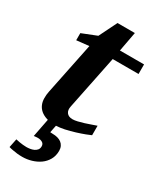

<svg xmlns="http://www.w3.org/2000/svg" viewBox="-205 -657 803 959"><g transform="rotate(30 196.5 -177.5)"><path d="M241.7 112.8Q241.7 142.1 229 164.3Q216.3 186.5 195.6 201.2Q174.8 215.8 148.9 223.4Q123 231 96.7 231Q81.1 231 66.9 229.5Q52.7 228 41.5 225.6Q28.8 223.6 17.6 220.2L27.8 169.9Q38.6 172.4 49.3 174.3Q58.6 175.8 69.3 177Q80.1 178.2 89.8 178.2Q99.6 178.2 110.8 176.5Q122.1 174.8 131.8 170.4Q141.6 166 148.2 158Q154.8 149.9 154.8 137.2Q154.8 123 143.8 116.5Q132.8 109.9 117.7 109.9Q115.2 109.9 111.3 110.1Q107.4 110.4 103.5 110.8L94.7 111.8L115.2 6.8Q112.3 6.3 109.9 5.4Q88.4 -1.5 74.2 -13.4Q60.1 -25.4 53 -42Q45.9 -58.6 45.9 -78.1Q45.9 -87.9 46.6 -97.7Q47.4 -107.4 49.8 -118.2L110.8 -416L39.1 -408.2V-449.2L124 -482.9L174.8 -585.9H274.9L253.9 -473.1H393.1V-418H244.1L181.2 -108.9Q175.8 -85.4 186.3 -71.3Q196.8 -57.1 220.2 -57.1Q231.9 -57.1 248.3 -61Q264.6 -64.9 282.2 -70.3Q299.8 -75.7 316.4 -81.8Q333 -87.9 345.2 -91.8V-37.1Q336.9 -33.2 315.9 -25.1Q294.9 -17.1 268.1 -8.8Q241.2 -0.5 212.4 5.9Q186.5 11.2 165 12.2L156.7 54.2Q158.2 54.7 160.2 54.7Q162.6 55.2 170.9 55.2Q186 55.2 199 58.6Q211.9 62 221.4 69.1Q231 76.2 236.3 87.2Q241.7 98.1 241.7 112.8Z"/></g></svg>

Font: Charis SIL Viet
Style: Bold Italic
Weight: 700
Italic angle: -11°
Foundry: SIL International
Version: Version 5.000